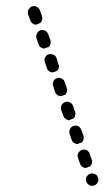

<svg xmlns="http://www.w3.org/2000/svg" viewBox="-20 -581 338 621"><path d="M263 13Q266 16 269 18Q273 20 277 20Q281 20 285 19Q292 16 296 9Q300 1 297 -7Q295 -11 293 -14Q290 -17 287 -18Q283 -20 279 -20Q275 -20 271 -19Q264 -16 260 -9Q256 -2 259 6V7Q260 10 263 13ZM243 -44Q240 -47 239 -51L232 -71Q231 -75 231 -79Q231 -83 233 -86Q235 -90 238 -92Q241 -95 244 -96Q248 -98 252 -97Q256 -97 260 -96Q263 -94 266 -91Q269 -88 270 -84L277 -64Q279 -58 277 -52Q275 -46 270 -42Q267 -42 264 -40Q261 -39 258 -38Q256 -38 253 -38Q251 -39 249 -40Q246 -42 243 -44ZM212 -128 205 -148Q203 -156 206 -163Q210 -171 218 -174Q225 -176 233 -173Q240 -169 243 -161L250 -142Q252 -136 250 -129Q248 -123 243 -119Q240 -119 237 -118Q234 -117 231 -115Q225 -115 219 -119Q214 -122 212 -128ZM185 -206 178 -225Q176 -233 179 -241Q183 -248 191 -251Q199 -254 206 -250Q214 -246 216 -239L223 -219Q225 -213 223 -207Q222 -201 217 -197Q213 -196 210 -195Q207 -194 204 -192Q198 -192 193 -196Q187 -200 185 -206ZM158 -283 152 -303Q150 -306 151 -310Q151 -314 153 -318Q154 -322 157 -324Q160 -327 164 -328Q172 -331 179 -327Q187 -324 189 -316L196 -296Q198 -292 197 -288Q197 -284 195 -281Q194 -279 193 -277Q192 -275 190 -274Q187 -273 183 -272Q180 -271 177 -270Q171 -270 166 -273Q161 -277 158 -283ZM136 -353Q133 -356 132 -360L125 -380Q122 -388 126 -395Q129 -403 137 -405Q141 -407 145 -406Q149 -406 152 -404Q156 -403 159 -400Q161 -397 163 -393L169 -373Q171 -370 171 -366Q170 -362 169 -358Q168 -356 166 -354Q165 -352 163 -351Q160 -350 157 -349Q153 -348 151 -347Q148 -347 146 -347Q144 -348 142 -349Q138 -350 136 -353ZM105 -437 98 -457Q97 -461 97 -465Q97 -469 99 -472Q101 -476 104 -479Q107 -481 110 -483Q118 -485 126 -482Q133 -478 136 -470L143 -451Q144 -447 144 -443Q143 -439 142 -435Q141 -433 139 -431Q138 -430 136 -428Q133 -428 130 -427Q127 -426 124 -424Q117 -424 112 -428Q107 -431 105 -437ZM82 -508Q79 -511 78 -515L71 -534Q70 -538 70 -542Q70 -546 72 -550Q74 -553 77 -556Q80 -559 83 -560Q91 -563 99 -559Q106 -555 109 -548L116 -528Q118 -522 116 -516Q114 -509 109 -506Q106 -505 103 -504Q100 -503 97 -501Q95 -501 92 -502Q90 -502 88 -503Q85 -505 82 -508Z"/></svg>

Font: FRB American Cursive Dashed
Style: Bold Italic
Weight: 700
Italic angle: -25°
Version: Version 2.0;Modular Font Editor K font №1